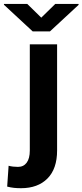

<svg xmlns="http://www.w3.org/2000/svg" viewBox="-80 -757 425 990"><path d="M73.7 -528.3H214.4V19Q214.4 113.3 164.8 163.3Q115.2 213.4 28.3 213.4Q9.3 213.4 -7.6 211.7Q-24.4 210 -43 205.1L-35.6 97.7Q-13.7 103.5 12.7 103.5Q41.5 103.5 57.6 81.8Q73.7 60.1 73.7 19ZM60.5 -736.8 132.8 -666 205.1 -736.8H325.2V-731.9L177.7 -595.2H88.4L-59.6 -732.4V-736.8Z"/></svg>

Font: Vazirmatn FD
Style: Bold
Weight: 700
Designer: Saber Rastikerdar
Foundry: Saber Rastikerdar
Version: Version 33.001